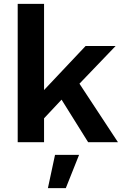

<svg xmlns="http://www.w3.org/2000/svg" viewBox="-20 -739 642 998"><path d="M393 -304 593 0H438L300 -221L209 -124V0H72V-719H209V-271L425 -500H581ZM229 239 266 66H391L322 239Z"/></svg>

Font: Elaine Sans SemiBold
Style: Regular
Weight: 600
Designer: Wei Huang
Foundry: Wei Huang
Version: Version 2.001;December 24, 2019;FontCreator 12.0.0.2547 64-b